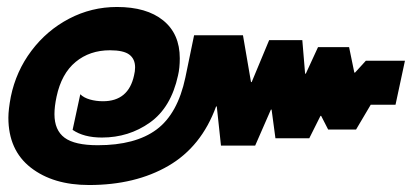

<svg xmlns="http://www.w3.org/2000/svg" viewBox="-20 -515 1180 550"><path d="M4 -178Q4 -201 11 -238Q26 -311 70 -369.5Q114 -428 178 -461.5Q242 -495 315 -495Q400 -495 447.5 -456.5Q495 -418 495 -348Q495 -320 490 -299Q470 -207 409.5 -164Q349 -121 272 -121Q220 -121 188 -143L210 -245Q220 -235 237.5 -230Q255 -225 275 -225Q348 -225 364 -299Q367 -311 367 -322Q367 -346 350.5 -358.5Q334 -371 295 -371Q237 -371 196.5 -337.5Q156 -304 142 -238Q136 -210 136 -188Q136 -142 165 -120.5Q194 -99 260 -99Q368 -99 428.5 -144Q489 -189 511 -293L536 -414H676L699 -280H701L751 -400H846L854 -304H856L891 -380H980L995 -307H997L1028 -341H1140L1113 -215H1042L1000 -144H920L900 -183H898L866 -119H769L758 -201H756L711 -98H613L601 -210H599Q557 -95 462.5 -40Q368 15 235 15Q132 15 68 -35Q4 -85 4 -178Z"/></svg>

Font: Prompt Black
Style: Italic
Weight: 900
Italic angle: -12°
Designer: Katatrad Team
Foundry: CadsonDemak
Version: Version 1.001